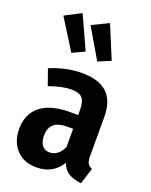

<svg xmlns="http://www.w3.org/2000/svg" viewBox="-159 -934 811 1034"><g transform="rotate(20 246.5 -417.0)"><path d="M465 -78 436 14Q391 9 363.5 -8Q336 -25 322 -61Q274 16 180 16Q108 16 65.5 -29Q23 -74 23 -148Q23 -234 81 -280Q139 -326 249 -326H296V-356Q296 -405 277.5 -424Q259 -443 215 -443Q164 -443 89 -416L57 -507Q101 -526 148.5 -536Q196 -546 238 -546Q337 -546 384.5 -500.5Q432 -455 432 -364V-140Q432 -112 439.5 -99Q447 -86 465 -78ZM296 -142V-247H262Q210 -247 185.5 -225Q161 -203 161 -159Q161 -123 176.5 -103.5Q192 -84 219 -84Q244 -84 263.5 -99Q283 -114 296 -142ZM217 -661 147 -628 38 -802 131 -850ZM366 -662 294 -632 193 -804 288 -850Z"/></g></svg>

Font: Fira Sans Condensed SemiBold
Style: Regular
Weight: 600
Width: 3
Designer: bBox Type GmbH & Carrois Corporate GbR & Edenspiekermann AG
Foundry: bBox Type GmbH & Carrois Corporate GbR & Edenspiekermann AG
Version: Version 4.301